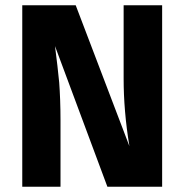

<svg xmlns="http://www.w3.org/2000/svg" viewBox="-20 -713 703 733"><path d="M599 -693H452V-413C452 -332 459 -246 474 -155L269 -693H65V0H211V-254C211 -309 209 -357 206 -398C202 -438 197 -484 190 -537L390 0H599Z"/></svg>

Font: Fira Sans
Style: Bold
Weight: 700
Designer: Carrois Corporate & Edenspiekermann AG
Foundry: Carrois Corporate GbR & Edenspiekermann AG
Version: Version 4.203